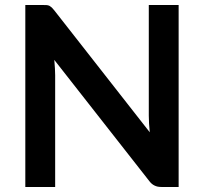

<svg xmlns="http://www.w3.org/2000/svg" viewBox="-20 -743 810 763"><path d="M571.3 -723.1H689.9V0H621.1Q605.5 0 594.7 -5.4Q583 -10.7 573.7 -22.9L195.8 -504.9Q199.2 -466.3 199.2 -443.8V0H80.6V-723.1H150.9Q161.6 -723.1 166 -722.7Q171.4 -722.2 176.8 -719.7Q179.2 -718.3 186 -712.9Q190.4 -708 195.8 -701.7L575.2 -217.3Q575.2 -218.3 574 -231.7Q572.8 -245.1 572.3 -252Q571.3 -275.4 571.3 -283.7Z"/></svg>

Font: Lato-SemiBold
Style: Bold
Weight: 500
Designer: Lukasz Dziedzic with Adam Twardoch and Botio Nikoltchev
Foundry: tyPoland Lukasz Dziedzic
Version: ""